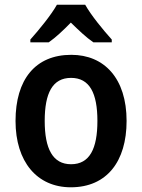

<svg xmlns="http://www.w3.org/2000/svg" viewBox="-20 -786 604 816"><path d="M342 -766H222C198 -723 145 -658 109 -618V-606H187C217 -627 248 -656 281 -690C315 -657 346 -627 377 -606H455V-618C419 -658 367 -721 342 -766ZM518 -272C518 -453 423 -553 283 -553C130 -553 46 -448 46 -272C46 -99 137 10 281 10C434 10 518 -100 518 -272ZM170 -272C170 -390 203 -455 282 -455C361 -455 394 -390 394 -272C394 -154 361 -88 282 -88C204 -88 170 -154 170 -272Z"/></svg>

Font: Noto Sans Lao Looped SemiCondensed SemiBold
Style: Regular
Weight: 600
Width: 4
Designer: Mark Frömberg, Ben Mitchell
Foundry: The Fontpad Ltd
Version: Version 1.002